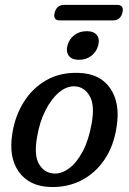

<svg xmlns="http://www.w3.org/2000/svg" viewBox="-20 -755 528 785"><path d="M301 -457Q389.5 -454.5 430.8 -393.8Q472 -333 457 -238Q445.5 -159 407.5 -102.8Q369.5 -46.5 312 -17.2Q254.5 12 184.5 9.5Q99.5 6.5 57 -52.5Q14.5 -111.5 30.5 -210Q41.5 -280.5 76.8 -337.2Q112 -394 168.8 -426.8Q225.5 -459.5 301 -457ZM201.5 -45.5Q232.5 -44 263.5 -67.5Q294.5 -91 318.8 -137Q343 -183 354.5 -249Q368.5 -324.5 346.8 -362.2Q325 -400 286 -402Q252.5 -403.5 221 -377Q189.5 -350.5 165.8 -303.5Q142 -256.5 132 -197Q118 -121 139.5 -84.2Q161 -47.5 201.5 -45.5ZM303 -510.5Q274 -510.5 261.5 -526.8Q249 -543 256 -569.5Q263 -595.5 284 -611.5Q305 -627.5 334.5 -627.5Q363.5 -627.5 376 -611.5Q388.5 -595.5 381.5 -569.5Q374.5 -543 353.5 -526.8Q332.5 -510.5 303 -510.5ZM203.5 -703Q212 -735 241.5 -735H458.5Q488.5 -735 480.5 -703Q472 -671.5 442.5 -671.5H225.5Q195.5 -671.5 203.5 -703Z"/></svg>

Font: Fraunces 72pt S100
Style: Italic
Weight: 400
Italic angle: -16°
Version: Version 1.000; ttfautohint (v1.8.3)